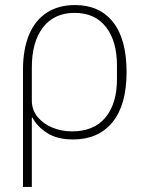

<svg xmlns="http://www.w3.org/2000/svg" viewBox="-20 -540 579 760"><path d="M71 200V-263Q71 -345 95 -402.5Q119 -460 165.5 -490Q212 -520 277 -520Q374 -520 427.5 -452.5Q481 -385 481 -255Q481 -124 425 -56Q369 12 269 12Q206 12 166 -14Q126 -40 109 -74H106V200ZM265 -20Q352 -20 397.5 -75Q443 -130 443 -227V-281Q443 -377 399.5 -433Q356 -489 275 -489Q195 -489 150.5 -432Q106 -375 106 -272V-142Q106 -105 128.5 -77.5Q151 -50 187 -35Q223 -20 265 -20Z"/></svg>

Font: IBM Plex Sans ExtraLight
Style: Regular
Weight: 250
Designer: Mike Abbink, Paul van der Laan, Pieter van Rosmalen
Foundry: Bold Monday
Version: Version 3.201